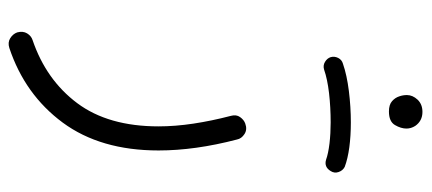

<svg xmlns="http://www.w3.org/2000/svg" viewBox="-287 -410 962 428"><g transform="rotate(90 194.0 -196.0)"><path d="M255.4 -261.7Q268.6 -266.6 278.8 -260Q289.1 -253.4 291 -243.2Q315.4 -149.9 315.4 -68.4Q315.4 61 253.2 145.3Q190.9 229.5 86.9 264.2Q74.7 268.1 65.2 262.2Q55.7 256.3 52.2 246.6Q48.8 233.9 54.4 224.6Q60.1 215.3 69.3 212.4Q158.2 182.1 210 112.8Q261.7 43.5 261.7 -68.4Q261.7 -105.5 255.6 -146Q249.5 -186.5 238.3 -229.5Q234.9 -241.7 241 -250.2Q247.1 -258.8 255.4 -261.7ZM191.9 -622.1Q191.9 -634.8 202.1 -645.8Q212.4 -656.7 229.5 -656.7Q249.5 -656.7 260.7 -640.6Q266.6 -631.3 266.6 -621.1Q266.6 -608.9 258.8 -595.5Q251 -582 228.5 -582Q213.4 -582 205.6 -588.9Q197.8 -595.7 194.8 -605Q191.9 -613.3 191.9 -622.1ZM107.4 -452.1Q105 -460.4 109.1 -468.8Q113.3 -477.1 122.1 -479.5Q147.5 -488.3 182.9 -492.7Q218.3 -497.1 252.9 -497.1Q282.7 -497.1 308.3 -493.7Q334 -490.2 352.1 -483.4Q360.4 -479 363.5 -469.7Q366.7 -460.4 361.3 -452.1Q352.1 -437 335.9 -441.9Q322.3 -446.8 299.8 -449.5Q277.3 -452.1 252.9 -452.1Q219.2 -452.1 187.7 -448.5Q156.2 -444.8 135.3 -437.5Q126 -434.6 117.9 -439.5Q109.9 -444.3 107.4 -452.1Z"/></g></svg>

Font: Mikhak Light
Style: Regular
Weight: 300
Designer: Amin Abedi
Version: Version 3.3